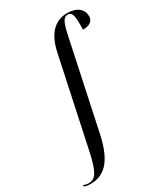

<svg xmlns="http://www.w3.org/2000/svg" viewBox="-368 -872 1052 1214"><g transform="rotate(-30 158.5 -265.0)"><path d="M-79 240C11 240 89 191 130 -5L266 -644C285 -733 299 -760 331 -760C366 -760 369 -719 367 -629C417 -629 443 -649 443 -684C443 -734 404 -770 332 -770C240 -770 180 -707 154 -585L16 62C-13 194 -37 230 -86 230C-102 230 -114 227 -123 222L-126 232C-115 237 -96 240 -79 240Z"/></g></svg>

Font: Noto Serif Display ExtraCondensed Medium
Style: Italic
Weight: 500
Width: 2
Italic angle: -12°
Designer: Monotype Design Team
Foundry: Monotype Imaging Inc.
Version: Version 2.009